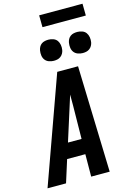

<svg xmlns="http://www.w3.org/2000/svg" viewBox="-183 -1207 869 1283"><g transform="rotate(-15 252.0 -565.5)"><path d="M-21 0 243 -735H387L409 0H281L282 -155H156L107 0ZM190 -260H284L287 -490Q287 -509 287 -528Q287 -547 287 -566Q281 -547 275 -528Q269 -509 263 -490ZM441 -812Q424 -812 407.5 -818Q391 -824 381 -837Q371 -850 368.5 -867.5Q366 -885 369 -903Q371 -915 377 -926.5Q383 -938 393.5 -945.5Q404 -953 416.5 -955.5Q429 -958 441 -958Q458 -958 474.5 -952Q491 -946 500.5 -933Q510 -920 513 -902.5Q516 -885 513 -867Q511 -855 504.5 -843.5Q498 -832 487.5 -824.5Q477 -817 465 -814.5Q453 -812 441 -812ZM241 -812Q224 -812 207.5 -818Q191 -824 181 -837Q171 -850 168.5 -867.5Q166 -885 169 -903Q171 -915 177 -926.5Q183 -938 193.5 -945.5Q204 -953 216.5 -955.5Q229 -958 241 -958Q258 -958 274.5 -952Q291 -946 300.5 -933Q310 -920 313 -902.5Q316 -885 313 -867Q311 -855 304.5 -843.5Q298 -832 287.5 -824.5Q277 -817 265 -814.5Q253 -812 241 -812ZM225 -1049 224 -1131H524L525 -1049Z"/></g></svg>

Font: Iosevka Extrabold Oblique
Style: Regular
Weight: 800
Italic angle: -9°
Monospace: yes
Designer: Belleve Invis
Foundry: Belleve Invis
Version: Version 32.5.0; ttfautohint (v1.8.4)